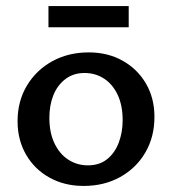

<svg xmlns="http://www.w3.org/2000/svg" viewBox="-20 -603 569 634"><path d="M256 11Q193 11 143.5 -16.5Q94 -44 66 -92.5Q38 -141 38 -203Q38 -269 69 -320.5Q100 -372 153 -401Q206 -430 273 -430Q336 -430 385 -402.5Q434 -375 462 -327Q490 -279 490 -217Q490 -151 460 -99.5Q430 -48 377 -18.5Q324 11 256 11ZM270 -57Q309 -57 334.5 -78Q360 -99 372.5 -133Q385 -167 385 -206Q385 -255 368.5 -290Q352 -325 323.5 -343.5Q295 -362 259 -362Q222 -362 195.5 -341.5Q169 -321 156 -288Q143 -255 143 -214Q143 -165 160 -129.5Q177 -94 206 -75.5Q235 -57 270 -57ZM140 -513V-583H405V-513Z"/></svg>

Font: Ysabeau Infant SemiBold
Style: Regular
Weight: 600
Designer: Christian Thalmann (Catharsis Fonts)
Version: Version 2.002; featfreeze: ss01,ss02,lnum